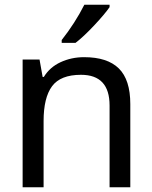

<svg xmlns="http://www.w3.org/2000/svg" viewBox="-20 -786 638 806"><path d="M440 -766V-756Q420 -727 375.5 -679.5Q331 -632 297 -606H239V-618Q295 -689 334 -766ZM333 -546Q431 -546 479 -498.5Q527 -451 527 -349V0H440V-343Q440 -472 320 -472Q234 -472 198.5 -424Q163 -376 163 -278V0H75V-536H146L159 -463H164Q189 -504 234.5 -525Q280 -546 333 -546Z"/></svg>

Font: Advent Sans Logo
Style: Regular
Weight: 400
Designer: Types & Symbols
Foundry: Types & Symbols
Version: Version 1.002